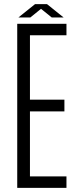

<svg xmlns="http://www.w3.org/2000/svg" viewBox="-20 -916 388 936"><path d="M64 0V-800H304V-744H126V-430H294V-373H126V-56H304V0ZM70 -831 151 -896H209L290 -831H232L180 -873L128 -831Z"/></svg>

Font: Big Shoulders Text Light
Style: Regular
Weight: 300
Designer: Patric King
Foundry: XO Type Co
Version: Version 1.000; ttfautohint (v1.8.2)